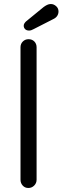

<svg xmlns="http://www.w3.org/2000/svg" viewBox="-20 -935 311 955"><path d="M162 -41Q162 -24 150 -12Q138 0 121 0Q104 0 93 -12Q82 -24 82 -41V-700Q82 -717 93.5 -728.5Q105 -740 122 -740Q140 -740 151 -728.5Q162 -717 162 -700ZM125 -783Q112 -783 105 -790Q98 -797 98 -807Q98 -813 101 -818Q104 -823 109 -828L197 -900Q205 -906 214 -910.5Q223 -915 233 -915Q247 -915 259 -904.5Q271 -894 271 -878Q271 -866 264.5 -856Q258 -846 245 -840L147 -790Q142 -787 136 -785Q130 -783 125 -783Z"/></svg>

Font: Quicksand Light Medium
Style: Regular
Weight: 500
Version: Version 3.006